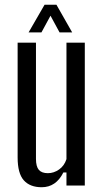

<svg xmlns="http://www.w3.org/2000/svg" viewBox="-20 -779 428 806"><path d="M155 7Q106 7 80 -22Q54 -51 54 -118V-600H131V-112Q131 -80 143 -66Q155 -52 181 -52Q206 -52 228 -67.5Q250 -83 259 -111V-600H336V0H259V-55H246Q215 7 155 7ZM100 -643 167 -759H217L283 -643H230L192 -713L154 -643Z"/></svg>

Font: Big Shoulders Display Medium
Style: Regular
Weight: 500
Designer: Patric King
Foundry: XO Type Co
Version: Version 1.000; ttfautohint (v1.8.2)